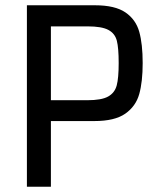

<svg xmlns="http://www.w3.org/2000/svg" viewBox="-20 -708 602 728"><path d="M82 -688H340Q416 -688 455.5 -661Q495 -634 508 -587.5Q521 -541 521 -469Q521 -398 508 -351.5Q495 -305 455 -277Q415 -249 338 -249H173V0H82ZM430 -469Q430 -526 423 -553.5Q416 -581 391 -594.5Q366 -608 312 -608H173V-328H311Q365 -328 390 -342Q415 -356 422.5 -384Q430 -412 430 -469Z"/></svg>

Font: Saira Semi Condensed
Style: Regular
Weight: 400
Width: 4
Designer: Hector Gatti with collaboration of the Omnibus-Type team
Foundry: Omnibus-Type
Version: Version 1.001; ttfautohint (v1.8)